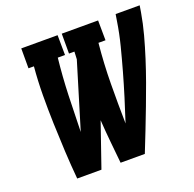

<svg xmlns="http://www.w3.org/2000/svg" viewBox="-129 -867 1007 998"><g transform="rotate(-20 375.0 -367.5)"><path d="M132 0Q125 -77 121 -154.5Q117 -232 114.5 -310Q112 -388 112.5 -467Q113 -546 120 -625H90V-735H291L292 -625H252Q241 -523 237.5 -422Q234 -321 232 -221L342 -583Q343 -594 343 -604Q343 -614 344 -625H314V-735H515L516 -625H477Q466 -513 465 -403Q464 -293 466 -183Q487 -247 507 -311.5Q527 -376 545 -440Q563 -504 579.5 -568.5Q596 -633 606 -698L612 -735H745L739 -698Q729 -639 713 -580Q697 -521 678.5 -463Q660 -405 639 -346.5Q618 -288 596 -230.5Q574 -173 551.5 -115Q529 -57 506 0H372Q366 -60 360 -121Q354 -182 350 -243L266 0Z"/></g></svg>

Font: Iosevka Etoile Extrabold
Style: Italic
Weight: 800
Italic angle: -9°
Designer: Belleve Invis
Foundry: Belleve Invis
Version: Version 22.1.2; ttfautohint (v1.8.4)